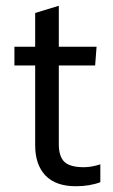

<svg xmlns="http://www.w3.org/2000/svg" viewBox="-20 -636 393 666"><path d="M243 10Q173 10 137.5 -27.5Q102 -65 102 -132V-409H30V-474H102V-591L184 -616V-474H315L310 -409H184V-136Q184 -93 203.5 -74.5Q223 -56 271 -56Q297 -56 328 -66V-4Q291 10 243 10Z"/></svg>

Font: Kanit Light
Style: Regular
Weight: 300
Designer: Katatrad Team
Foundry: CadsonDemak
Version: Version 2.000; ttfautohint (v1.8.3)